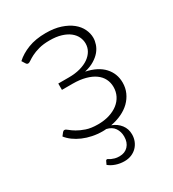

<svg xmlns="http://www.w3.org/2000/svg" viewBox="-167 -600 781 865"><g transform="rotate(-30 223.5 -167.0)"><path d="M160.5 125Q163 125 166.8 127.8Q170.5 130.5 177 133.5Q183.5 136.5 193 139.2Q202.5 142 216.5 142Q245 142 262 123.8Q279 105.5 279 75Q279 49.5 266 30.5Q253 11.5 225.5 5.5Q221 6 216.5 6.2Q212 6.5 207.5 6.5Q180 6.5 154.5 1.2Q129 -4 107 -13.5Q85 -23 67.2 -36Q49.5 -49 38 -64L50.5 -80Q54.5 -85 60.5 -85Q66.5 -85 76.2 -76.5Q86 -68 102.8 -58Q119.5 -48 144.2 -39.5Q169 -31 204.5 -31Q237.5 -31 264 -39.2Q290.5 -47.5 309.5 -62.2Q328.5 -77 338.8 -97.5Q349 -118 349 -142.5Q349 -165.5 339.2 -184.8Q329.5 -204 310.2 -217.8Q291 -231.5 262.5 -239.2Q234 -247 197 -247H141V-280H197Q229 -280 255.2 -287.2Q281.5 -294.5 299.8 -307.2Q318 -320 328 -337.2Q338 -354.5 338 -375Q338 -393 330 -409.8Q322 -426.5 305.5 -439.5Q289 -452.5 263.8 -460.2Q238.5 -468 204 -468Q171 -468 147.5 -461.5Q124 -455 108.5 -447Q93 -439 83.8 -432.5Q74.5 -426 70 -426Q66 -426 63.5 -427.5Q61 -429 58.5 -433L47.5 -450.5Q74 -475 113.2 -490.2Q152.5 -505.5 205.5 -505.5Q249.5 -505.5 282.5 -494.5Q315.5 -483.5 337.5 -465.8Q359.5 -448 370.2 -425.5Q381 -403 381 -380Q381 -364 375.2 -346.8Q369.5 -329.5 356.8 -314Q344 -298.5 323.2 -285.8Q302.5 -273 272.5 -266Q332.5 -253.5 363.5 -219.8Q394.5 -186 394.5 -139Q394.5 -111.5 384 -88Q373.5 -64.5 354.8 -46.2Q336 -28 310 -15.8Q284 -3.5 253.5 2Q281.5 12.5 298 34Q314.5 55.5 314.5 84Q314.5 103 308 119Q301.5 135 289.8 147Q278 159 261.5 165.8Q245 172.5 225.5 172.5Q202 172.5 181 165.2Q160 158 146 146L154 129Q155.5 125 160.5 125Z"/></g></svg>

Font: Lato 2
Style: Regular
Weight: 300
Designer: Lukasz Dziedzic with Adam Twardoch and Botio Nikoltchev
Foundry: tyPoland Lukasz Dziedzic
Version: Version 2.015; 2015-08-06; http://www.latofonts.com/